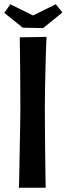

<svg xmlns="http://www.w3.org/2000/svg" viewBox="-36 -875 311 895"><path d="M56 -701 181 -703Q181 -703 180 -683.5Q179 -664 178 -631.5Q177 -599 176 -556Q175 -513 174 -465.5Q173 -418 173 -371Q173 -323 173.5 -271.5Q174 -220 174.5 -172Q175 -124 175.5 -85Q176 -46 176.5 -23Q177 0 177 0H52Q52 0 53 -26Q54 -52 54.5 -93.5Q55 -135 56 -184Q57 -233 58 -281.5Q59 -330 59 -369Q59 -410 58.5 -457.5Q58 -505 58 -552Q58 -599 57 -638.5Q56 -678 56 -701ZM165 -744 70 -746 -16 -815 12 -855 118 -803 224 -855 255 -817Z"/></svg>

Font: Truculenta
Style: Bold
Weight: 700
Designer: Ivan Castro, Eva Sanz & Omnibus-Type Team
Foundry: Omnibus-Type
Version: Version 1.002